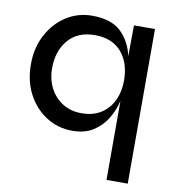

<svg xmlns="http://www.w3.org/2000/svg" viewBox="-80 -582 794 855"><g transform="rotate(10 317.0 -154.5)"><path d="M269 11Q205 11 152.5 -22Q100 -55 68.5 -113.5Q37 -172 37 -249Q37 -324 68.5 -383Q100 -442 152.5 -475.5Q205 -509 269 -509Q355 -509 399 -467.5Q443 -426 458 -359V-397L459 -499H554V200H458V-157Q448 -114 425 -76Q402 -38 364 -13.5Q326 11 269 11ZM296 -73Q349 -73 385 -96.5Q421 -120 439.5 -159.5Q458 -199 458 -249Q458 -329 416 -377.5Q374 -426 296 -426Q218 -426 175.5 -376Q133 -326 133 -249Q133 -197 154 -157.5Q175 -118 211.5 -95.5Q248 -73 296 -73Z"/></g></svg>

Font: Syne Medium
Style: Regular
Weight: 500
Designer: Lucas Descroix
Foundry: Bonjour Monde
Version: Version 2.200; ttfautohint (v1.8.4)